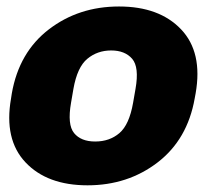

<svg xmlns="http://www.w3.org/2000/svg" viewBox="-20 -551 665 586"><path d="M13.7 -250.5Q-8.3 -125.5 57.9 -55.4Q124 14.6 247.1 14.6Q370.1 14.6 461.2 -55.4Q552.2 -125.5 574.2 -250.5L577.1 -266.1Q599.1 -391.6 532.7 -461.4Q466.3 -531.2 343.3 -531.2Q220.2 -531.2 129.2 -461.4Q38.1 -391.6 16.1 -266.1ZM204.1 -279.8Q215.8 -346.2 246.6 -371.6Q277.3 -397 319.3 -397Q361.3 -397 383.3 -371.6Q405.3 -346.2 393.6 -279.8L386.2 -237.3Q374.5 -170.4 344.5 -144.8Q314.5 -119.1 270.5 -119.1Q227.1 -119.1 206.1 -144.8Q185.1 -170.4 196.8 -237.3Z"/></svg>

Font: Roboto Flex
Style: wght 900 wdth 100 opsz 14.0 GRAD 0.00 slnt -10.00 XTRA 468 XOPQ 96 YOPQ 79 YTLC 514 YTUC 712 YTAS 750 YTDE -203.00 YTFI 738
Weight: 900
Italic angle: -10°
Designer: Berlow after Robertson
Foundry: Google
Version: Version 3.100